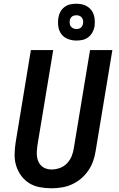

<svg xmlns="http://www.w3.org/2000/svg" viewBox="-20 -1004 640 1032"><path d="M257 8Q224 8 193 2Q162 -4 137 -19.5Q112 -35 94 -59.5Q76 -84 67 -113Q58 -142 58.5 -174Q59 -206 64 -238L146 -735H266L181 -222Q179 -207 178 -191.5Q177 -176 179 -161.5Q181 -147 187 -134Q193 -121 203.5 -111.5Q214 -102 228 -97.5Q242 -93 257 -93Q279 -93 301.5 -101Q324 -109 340.5 -126.5Q357 -144 365.5 -165.5Q374 -187 377 -209L464 -735H584L494 -192Q490 -165 480.5 -138Q471 -111 454.5 -87Q438 -63 415.5 -44Q393 -25 366.5 -13Q340 -1 312 3.5Q284 8 257 8ZM390 -786Q367 -786 345 -794.5Q323 -803 310 -820.5Q297 -838 293.5 -861.5Q290 -885 294 -909Q296 -925 304.5 -940.5Q313 -956 327 -966.5Q341 -977 357.5 -980.5Q374 -984 391 -984Q406 -984 421.5 -980.5Q437 -977 449.5 -969Q462 -961 471 -949.5Q480 -938 484.5 -923Q489 -908 489.5 -892.5Q490 -877 488 -861Q485 -845 476.5 -829.5Q468 -814 454 -803.5Q440 -793 423.5 -789.5Q407 -786 390 -786ZM391 -848Q397 -848 403 -849.5Q409 -851 414 -855Q419 -859 422 -864.5Q425 -870 426 -876Q428 -885 426.5 -893.5Q425 -902 420.5 -908.5Q416 -915 408 -918.5Q400 -922 391 -922Q385 -922 378.5 -920.5Q372 -919 367 -915Q362 -911 359 -905.5Q356 -900 355 -894Q354 -885 355 -876.5Q356 -868 361 -861.5Q366 -855 374 -851.5Q382 -848 391 -848Z"/></svg>

Font: Iosevka Aile Oblique
Style: Bold
Weight: 700
Italic angle: -9°
Designer: Belleve Invis
Foundry: Belleve Invis
Version: Version 31.1.0; ttfautohint (v1.8.4)